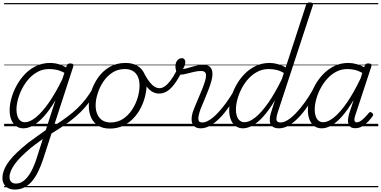

<svg xmlns="http://www.w3.org/2000/svg" viewBox="-34 -1035 3121 1574"><path d="M88 519Q39 519 12.5 492.5Q-14 466 -14 426Q-14 391 0 356.5Q14 322 41 286Q68 250 108 212.5Q148 175 199 134Q223 116 247 99Q271 82 294.5 65Q318 48 341 32L421 -214Q374 -134 328 -83Q282 -32 239.5 -7.5Q197 17 157 17Q124 17 98.5 -1Q73 -19 59 -52.5Q45 -86 45 -131Q45 -177 59.5 -229.5Q74 -282 102 -333.5Q130 -385 170 -427Q210 -469 262.5 -494Q315 -519 377 -519Q398 -519 421 -515Q444 -511 466 -502.5Q488 -494 508 -482L513 -498Q517 -507 523.5 -511Q530 -515 542 -515Q561 -515 565.5 -507.5Q570 -500 566 -488L318 275Q300 328 278 373Q256 418 228.5 450.5Q201 483 166 501Q131 519 88 519ZM96 470Q134 470 165 443.5Q196 417 221 371.5Q246 326 265 267L317 104Q302 115 286.5 126.5Q271 138 255 149.5Q239 161 223 174Q177 212 143 246Q109 280 87 310.5Q65 341 54.5 367.5Q44 394 44 418Q44 433 49.5 444.5Q55 456 67 463Q79 470 96 470ZM171 -33Q210 -33 259.5 -72.5Q309 -112 364.5 -190.5Q420 -269 477 -386L494 -438Q456 -458 425.5 -463.5Q395 -469 368 -469Q319 -469 277.5 -447.5Q236 -426 203.5 -390Q171 -354 148 -309.5Q125 -265 113 -220Q101 -175 101 -136Q101 -106 109 -82.5Q117 -59 132.5 -46Q148 -33 171 -33ZM0 490H622V500H0ZM0 -20H622V0H0ZM0 -505H622V-500H0ZM0 -1010H622V-1000H0Z M379 65Q373 68 366.5 64Q360 60 356.5 53Q353 46 354 38Q355 30 363 25Q424 -12 473.5 -46Q523 -80 563.5 -114Q604 -148 636.5 -184.5Q669 -221 696.5 -261.5Q724 -302 748 -348Q754 -360 762.5 -360Q771 -360 776.5 -352Q782 -344 777 -333Q754 -282 725.5 -238Q697 -194 662.5 -154.5Q628 -115 585.5 -78.5Q543 -42 491.5 -7Q440 28 379 65ZM622 490V500ZM622 -20V0ZM622 -505V-500ZM622 -1010V-1000Z M866 19Q810 19 771.5 -4.5Q733 -28 713.5 -70.5Q694 -113 694 -168Q694 -222 713 -283Q732 -344 769.5 -398Q807 -452 863.5 -485.5Q920 -519 996 -519Q1051 -519 1089.5 -497Q1128 -475 1148 -434.5Q1168 -394 1168 -340Q1168 -298 1156.5 -249.5Q1145 -201 1121.5 -153.5Q1098 -106 1061.5 -67Q1025 -28 976.5 -4.5Q928 19 866 19ZM872 -31Q931 -31 975.5 -61Q1020 -91 1050 -137.5Q1080 -184 1095 -236Q1110 -288 1110 -333Q1110 -375 1096.5 -405.5Q1083 -436 1056 -452.5Q1029 -469 990 -469Q932 -469 887.5 -440Q843 -411 812.5 -365Q782 -319 766 -267Q750 -215 750 -171Q750 -129 764.5 -97Q779 -65 806 -48Q833 -31 872 -31ZM622 490H1223V500H622ZM622 -20H1223V0H622ZM622 -505H1223V-500H622ZM622 -1010H1223V-1000H622Z M1270 -268Q1243 -268 1218 -281Q1193 -294 1168.5 -325Q1144 -356 1117 -410Q1111 -423 1117 -430Q1123 -437 1133.5 -437.5Q1144 -438 1150 -429Q1175 -383 1196 -358Q1217 -333 1236 -322.5Q1255 -312 1274 -312Q1294 -312 1316.5 -327Q1339 -342 1364 -374.5Q1389 -407 1416 -460Q1421 -471 1430 -474.5Q1439 -478 1447.5 -475.5Q1456 -473 1460 -466.5Q1464 -460 1459 -451Q1424 -382 1393 -342Q1362 -302 1332 -285Q1302 -268 1270 -268ZM1224 490V500ZM1224 -20V0ZM1224 -505V-500ZM1224 -1010V-1000Z M1612 17Q1583 17 1566 5.5Q1549 -6 1542 -25Q1535 -44 1537 -67.5Q1539 -91 1546 -115Q1553 -135 1565.5 -166Q1578 -197 1594 -233.5Q1610 -270 1624.5 -306.5Q1639 -343 1648 -374Q1660 -416 1652 -434.5Q1644 -453 1615 -453Q1586 -453 1554.5 -445.5Q1523 -438 1494.5 -430.5Q1466 -423 1444 -423Q1433 -423 1424 -431Q1415 -439 1410 -454Q1405 -469 1404 -491Q1404 -510 1410.5 -525Q1417 -540 1429 -549Q1441 -558 1458 -558Q1470 -558 1477.5 -549Q1485 -540 1485 -526Q1485 -517 1481.5 -503.5Q1478 -490 1466 -469Q1484 -471 1504 -477Q1524 -483 1545.5 -489Q1567 -495 1589.5 -499.5Q1612 -504 1634 -504Q1665 -504 1683.5 -489.5Q1702 -475 1706.5 -445.5Q1711 -416 1699 -372Q1691 -342 1677 -304.5Q1663 -267 1647 -229.5Q1631 -192 1618 -160.5Q1605 -129 1600 -109Q1589 -71 1593 -51Q1597 -31 1625 -31Q1635 -31 1638.5 -23.5Q1642 -16 1640.5 -7Q1639 2 1632 9.5Q1625 17 1612 17ZM1223 490H1791V500H1223ZM1223 -20H1791V0H1223ZM1223 -505H1791V-500H1223ZM1223 -1010H1791V-1000H1223Z M1612 17Q1601 17 1596 9.5Q1591 2 1592.5 -7Q1594 -16 1602.5 -23.5Q1611 -31 1626 -31Q1651 -31 1683 -51Q1715 -71 1750.5 -108Q1786 -145 1822.5 -195.5Q1859 -246 1893 -307Q1898 -316 1907 -315Q1916 -314 1922 -307.5Q1928 -301 1923 -292Q1886 -222 1847 -165Q1808 -108 1768 -67.5Q1728 -27 1689 -5Q1650 17 1612 17ZM1790 490V500ZM1790 -20V0ZM1790 -505V-500ZM1790 -1010V-1000Z M1957 17Q1924 17 1898.5 -1Q1873 -19 1859 -52.5Q1845 -86 1845 -131Q1845 -177 1859 -229.5Q1873 -282 1901 -333.5Q1929 -385 1969.5 -427Q2010 -469 2062 -494Q2114 -519 2177 -519Q2208 -519 2243 -509.5Q2278 -500 2308 -482L2475 -994Q2479 -1006 2486 -1010.5Q2493 -1015 2506 -1015Q2524 -1015 2529 -1008Q2534 -1001 2530 -989L2244 -117Q2229 -71 2233 -51Q2237 -31 2268 -31Q2276 -31 2279.5 -23.5Q2283 -16 2281.5 -7Q2280 2 2273.5 9.5Q2267 17 2255 17Q2225 17 2207.5 7Q2190 -3 2183 -20.5Q2176 -38 2177.5 -62.5Q2179 -87 2189 -116L2220 -213Q2173 -134 2127.5 -83Q2082 -32 2039 -7.5Q1996 17 1957 17ZM1970 -33Q2010 -33 2059.5 -72.5Q2109 -112 2164.5 -191Q2220 -270 2277 -387L2293 -437Q2256 -458 2225.5 -463.5Q2195 -469 2168 -469Q2119 -469 2077.5 -447.5Q2036 -426 2003 -390Q1970 -354 1947 -309.5Q1924 -265 1912 -220Q1900 -175 1900 -136Q1900 -106 1908 -82.5Q1916 -59 1932 -46Q1948 -33 1970 -33ZM1791 490H2432V500H1791ZM1791 -20H2432V0H1791ZM1791 -505H2432V-500H1791ZM1791 -1010H2432V-1000H1791Z M2254 17Q2243 17 2238 9.5Q2233 2 2234.5 -7Q2236 -16 2244.5 -23.5Q2253 -31 2268 -31Q2293 -31 2325 -51Q2357 -71 2392.5 -108Q2428 -145 2464.5 -195.5Q2501 -246 2535 -307Q2540 -316 2549 -315Q2558 -314 2564 -307.5Q2570 -301 2565 -292Q2528 -222 2489 -165Q2450 -108 2410 -67.5Q2370 -27 2331 -5Q2292 17 2254 17ZM2432 490V500ZM2432 -20V0ZM2432 -505V-500ZM2432 -1010V-1000Z M2603 17Q2569 17 2543.5 -1Q2518 -19 2504 -52.5Q2490 -86 2490 -131Q2490 -177 2504.5 -229.5Q2519 -282 2547 -333.5Q2575 -385 2615.5 -427Q2656 -469 2707.5 -494Q2759 -519 2822 -519Q2853 -519 2887.5 -510Q2922 -501 2952 -483L2956 -498Q2960 -508 2967 -511.5Q2974 -515 2986 -515Q3004 -515 3009 -508Q3014 -501 3010 -489L2880 -94Q2873 -73 2871.5 -59.5Q2870 -46 2875 -39Q2880 -32 2890 -32Q2906 -32 2923.5 -44Q2941 -56 2958 -73.5Q2975 -91 2989 -108Q2995 -116 3000.5 -116.5Q3006 -117 3014 -111Q3024 -104 3025 -97.5Q3026 -91 3022 -84Q3010 -67 2988.5 -43Q2967 -19 2939 -1.5Q2911 16 2879 16Q2854 16 2840.5 6.5Q2827 -3 2822 -20Q2817 -37 2819.5 -60Q2822 -83 2830 -109Q2839 -135 2848 -162Q2857 -189 2865 -216Q2818 -136 2772.5 -84Q2727 -32 2685 -7.5Q2643 17 2603 17ZM2546 -136Q2546 -106 2554 -82.5Q2562 -59 2577.5 -46Q2593 -33 2616 -33Q2655 -33 2705 -73.5Q2755 -114 2810 -193.5Q2865 -273 2922 -392L2936 -437Q2900 -457 2870 -463Q2840 -469 2813 -469Q2764 -469 2722.5 -447Q2681 -425 2648.5 -389Q2616 -353 2593 -309Q2570 -265 2558 -220Q2546 -175 2546 -136ZM2432 490H3067V500H2432ZM2432 -20H3067V0H2432ZM2432 -505H3067V-500H2432ZM2432 -1010H3067V-1000H2432Z"/></svg>

Font: Playwrite US Trad Guides
Style: Regular
Weight: 400
Designer: Veronika Burian, José Scaglione
Foundry: TypeTogether
Version: Version 1.003